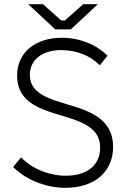

<svg xmlns="http://www.w3.org/2000/svg" viewBox="-20 -891 606 920"><path d="M245 -750H319L449 -871H379L291 -793H273L186 -871H115ZM293 9C433 9 522 -67 522 -188C522 -321 409 -360 302 -391C206 -420 123 -446 123 -533C123 -603 181 -651 274 -651C343 -651 412 -626 458 -578L495 -624C443 -677 361 -710 277 -710C147 -710 62 -638 62 -529C62 -418 143 -379 236 -349C345 -315 460 -293 460 -184C460 -99 397 -49 295 -49C217 -49 133 -82 81 -137L43 -91C103 -30 200 9 293 9Z"/></svg>

Font: Fixel Text Light
Style: Regular
Weight: 300
Width: 4
Designer: AlfaBravo + MacPaw
Foundry: Kyrylo Tkachov, Marchela Mozhyna, Serhii Makarenko, Maria Weinstein, Zakhar Kryvoshyya
Version: Version 1.211